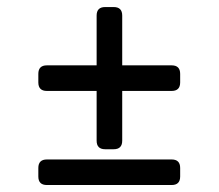

<svg xmlns="http://www.w3.org/2000/svg" viewBox="-20 -655 626 550"><path d="M281.2 -634.8H305.7Q330.1 -634.8 330.1 -610.4V-467.8H471.7Q496.1 -467.8 496.1 -443.4V-418.9Q496.1 -394.5 471.7 -394.5H330.1V-252Q330.1 -227.5 305.7 -227.5H281.2Q256.8 -227.5 256.8 -252V-394.5H114.3Q89.8 -394.5 89.8 -418.9V-443.4Q89.8 -467.8 114.3 -467.8H256.8V-610.4Q256.8 -634.8 281.2 -634.8ZM114.3 -198.2H471.7Q496.1 -198.2 496.1 -173.8V-149.4Q496.1 -125 471.7 -125H114.3Q89.8 -125 89.8 -149.4V-173.8Q89.8 -198.2 114.3 -198.2Z"/></svg>

Font: Simply Mono
Style: Book
Weight: 400
Designer: Wojciech Kalinowski "wmk69" (wmk69@o2.pl)
Foundry: Wojciech Kalinowski "wmk69" (wmk69@o2.pl)
Version: Version 1.0.0